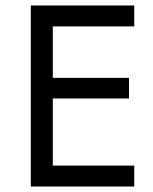

<svg xmlns="http://www.w3.org/2000/svg" viewBox="-20 -699 555 698"><path d="M136 -21H468V-97H136ZM136 -603H468V-679H136ZM136 -341H449V-416H136ZM92 -679V-21H172V-679Z"/></svg>

Font: SpinnyJost Regular
Style: Regular
Weight: 400
Version: Version 3.710